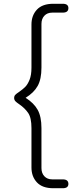

<svg xmlns="http://www.w3.org/2000/svg" viewBox="-20 -802 438 1019"><path d="M147 87V-122Q147 -177 129.5 -202.5Q112 -228 83 -248Q68 -258 61.5 -265Q55 -272 55 -283Q55 -292 61 -298.5Q67 -305 81 -314Q101 -328 114 -341Q127 -354 137 -379Q147 -404 147 -443V-672Q147 -720 176 -751Q205 -782 263 -782H313Q343 -782 343 -759Q343 -735 313 -735H257Q231 -735 215.5 -718.5Q200 -702 200 -675V-443Q200 -382 180 -346Q160 -310 116 -283Q160 -255 180 -219Q200 -183 200 -122V90Q200 117 215.5 133.5Q231 150 257 150H313Q343 150 343 174Q343 197 313 197H263Q205 197 176 166Q147 135 147 87Z"/></svg>

Font: Kodchasan ExtraLight
Style: Regular
Weight: 275
Version: Version 1.000; ttfautohint (v1.6)